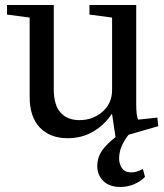

<svg xmlns="http://www.w3.org/2000/svg" viewBox="-20 -540 654 764"><path d="M426 -86H424Q396 -43 351 -16.5Q306 10 249 10Q180 10 139 -32Q98 -74 98 -155V-470L8 -482V-520H194V-185Q194 -122 221 -92Q248 -62 296 -62Q350 -62 388 -95.5Q426 -129 426 -182ZM336 -520H522V-126Q522 -78 530 -64L606 -72L610 -38L444 10L440 8L426 -86V-470L336 -482ZM454 90Q454 114 466 130Q478 146 502 146Q524 146 547 133L549 134L557 164Q538 183 512.5 193.5Q487 204 459 204Q415 204 391 180Q367 156 367 121Q367 80 395.5 47Q424 14 460 -8H495Q454 42 454 90Z"/></svg>

Font: Minipax
Style: Regular
Weight: 400
Designer: Raphaël Ronot
Foundry: Velvetyne Type Foundry
Version: Version 1.000